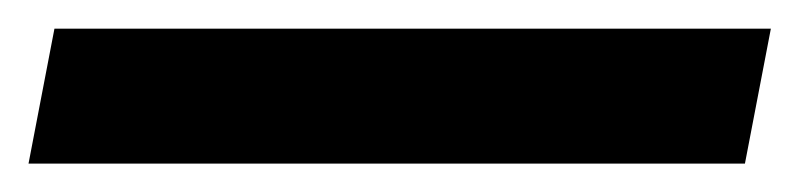

<svg xmlns="http://www.w3.org/2000/svg" viewBox="-38 -20 558 134"><path d="M481.9 94.2H-18.1L0 0H500Z"/></svg>

Font: Aurulent Sans
Style: BoldItalic
Weight: 700
Italic angle: -11°
Version: Version 2007.05.04